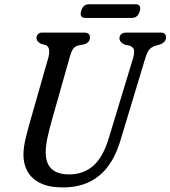

<svg xmlns="http://www.w3.org/2000/svg" viewBox="-20 -850 784 884"><path d="M481 -214.5 592.5 -581.5Q599 -604 597.2 -618.2Q595.5 -632.5 577.5 -639.5L554.5 -644.5Q529.5 -656 530 -674Q530 -685 538 -692.5Q546 -700 562 -700H720Q744.5 -700 744.5 -677.5Q744.5 -655 713.5 -644L694 -639Q674.5 -632 665.2 -619Q656 -606 648 -579L535.5 -206.5Q502.5 -94.5 436.2 -40.8Q370 13 270 13Q205 13 164.5 -7.5Q124 -28 105.5 -62.8Q87 -97.5 88 -140Q88.5 -174 98.5 -215Q108.5 -256 119.5 -294L203.5 -588Q208.5 -608 205.5 -623Q202.5 -638 190 -642.5L169 -648Q147.5 -659.5 148 -676.5Q148.5 -686 155.2 -693Q162 -700 174 -700H368Q394.5 -700 394 -678Q394 -668 388.5 -659.5Q383 -651 368 -646L340 -640.5Q324 -636 316 -624Q308 -612 302.5 -592L218 -294Q206 -250.5 198.5 -215.8Q191 -181 190.5 -153Q188 -47 298.5 -47Q364 -47 409.2 -86.5Q454.5 -126 481 -214.5ZM353.5 -799Q362 -830.5 390 -830.5H604Q632 -830.5 623.5 -799Q615 -767.5 587 -767.5H373Q345 -767.5 353.5 -799Z"/></svg>

Font: Fraunces 144pt S100
Style: Italic
Weight: 400
Italic angle: -16°
Version: Version 1.000; ttfautohint (v1.8.3)